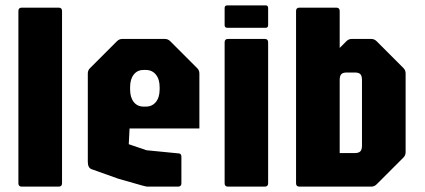

<svg xmlns="http://www.w3.org/2000/svg" viewBox="-20 -695 1581 715"><path d="M61 0Q48.5 0 48.5 -12.5V-654Q48.5 -666.5 61 -666.5H198.5Q211 -666.5 211 -654V-12.5Q211 0 198.5 0Z M530.5 0Q525.5 0 520.2 -1.5Q515 -3 510 -4L420.5 -29.5L321 -65Q307 -70 307 -92.5V-421.5Q307 -433.5 315.5 -441.5L415.5 -541.5Q424 -550 435.5 -550H594Q605.5 -550 614 -541.5L714 -441.5Q722.5 -433.5 722.5 -421.5V-216.5H462.5L459.5 -158L525.5 -135.5L647.5 -123.5Q655.5 -122 655.5 -111V-12.5Q655.5 0 643 0ZM515 -298H523Q546.5 -298 560.5 -315.2Q574.5 -332.5 574.5 -362V-370.5Q574.5 -400 560.5 -417.2Q546.5 -434.5 523 -434.5H514.5Q491.5 -434.5 478 -417.2Q464.5 -400 464.5 -370.5V-362Q464.5 -332.5 478 -315.2Q491.5 -298 515 -298Z M829 0Q816.5 0 816.5 -12.5V-537.5Q816.5 -550 829 -550H966Q978.5 -550 978.5 -537.5V-12.5Q978.5 0 966 0ZM826.5 -591.5Q816.5 -591.5 816.5 -601.5V-665Q816.5 -675 826.5 -675H969.5Q978.5 -675 978.5 -665V-601.5Q978.5 -591.5 969.5 -591.5Z M1095 0Q1082.5 0 1082.5 -12.5V-654Q1082.5 -666.5 1095 -666.5H1232.5Q1245 -666.5 1245 -654V-516.5L1270 -541.5Q1278 -550 1290 -550H1362.5Q1374 -550 1382.5 -541.5L1482.5 -441.5Q1490.5 -433.5 1490.5 -421.5V-128.5Q1490.5 -116.5 1482.5 -108.5L1382.5 -8.5Q1374 0 1362.5 0ZM1245 -125H1301Q1316 -125 1322 -131.5Q1328 -138 1328 -153V-397Q1328 -412 1322.2 -418.5Q1316.5 -425 1301 -425H1271.5Q1256.5 -425 1250.8 -418.5Q1245 -412 1245 -397Z"/></svg>

Font: Jaro 24pt
Style: Regular
Weight: 400
Designer: Agyei Archer, Celine Hurka, Mirko Velimirović
Version: Version 1.000